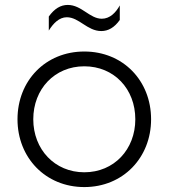

<svg xmlns="http://www.w3.org/2000/svg" viewBox="-20 -749 684 779"><path d="M391 -623C419 -623 444 -637 466 -668V-727C450 -698 426 -673 393 -673C344 -673 311 -729 255 -729C226 -729 201 -714 178 -682V-625C196 -654 220 -679 251 -679C301 -679 334 -623 391 -623ZM322 10C479 10 593 -109 593 -265C593 -422 479 -540 322 -540C165 -540 51 -422 51 -265C51 -109 165 10 322 10ZM322 -50C202 -50 115 -143 115 -265C115 -388 202 -480 322 -480C443 -480 529 -388 529 -265C529 -143 443 -50 322 -50Z"/></svg>

Font: Roundo
Style: Regular
Weight: 400
Designer: Shiva Nallaperumal
Foundry: Indian Type Foundry
Version: Version 2.000